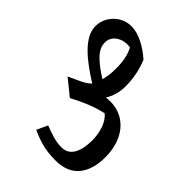

<svg xmlns="http://www.w3.org/2000/svg" viewBox="-118 -828 1465 1465"><g transform="rotate(-45 615.0 -95.0)"><path d="M827.6 12.2Q777.3 12.2 735.6 -0.2Q693.8 -12.7 660.6 -33.7Q671.9 67.4 631.6 138.7Q591.3 210 513.7 247.8Q436 285.6 334 285.6Q200.7 285.6 124.5 222.7Q48.3 159.7 48.3 31.2Q48.3 -49.3 65.2 -113.3Q82 -177.2 110.4 -235.8L198.2 -195.3Q181.6 -152.3 166.5 -103.3Q151.4 -54.2 151.4 -5.9Q151.4 33.2 169.4 58.6Q187.5 84 217.3 98.1Q247.1 112.3 283 118.2Q318.8 124 354.5 124Q421.9 124 480 103Q538.1 82 568.4 44.4Q553.2 -24.9 527.3 -89.1Q501.5 -153.3 462.9 -225.6L566.9 -354.5L612.3 -256.3Q623.5 -232.4 634.8 -216.3Q646 -200.2 661.6 -182.6Q696.8 -239.7 735.4 -292.5Q773.9 -345.2 814.9 -386.5Q856 -427.7 899.7 -451.9Q943.4 -476.1 988.8 -476.1Q1041 -476.1 1085.2 -449.7Q1129.4 -423.3 1156.2 -378.9Q1183.1 -334.5 1183.1 -279.3Q1183.1 -221.2 1149.4 -155Q1115.7 -88.9 1066.4 -34.7Q1010.3 -12.2 950.9 0Q891.6 12.2 827.6 12.2ZM1060.5 -174.8Q1067.4 -215.8 1055.7 -252.9Q1043.9 -290 1017.3 -313.5Q990.7 -336.9 952.6 -336.9Q894.5 -336.9 843 -286.1Q791.5 -235.4 740.7 -151.4Q766.6 -143.6 799.3 -139.4Q832 -135.3 872.1 -135.3Q932.1 -135.3 977.8 -145Q1023.4 -154.8 1060.5 -174.8Z"/></g></svg>

Font: Pinar DS4-SemiBold
Style: Regular
Weight: 600
Designer: Amin Abedi
Version: Version 2.000